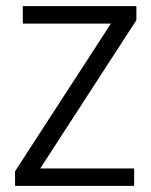

<svg xmlns="http://www.w3.org/2000/svg" viewBox="-20 -609 496 629"><path d="M426.8 -543 111.8 -57.1H419.4V0H29.3V-47.9L343.3 -531.7H54.7V-588.9H426.8Z"/></svg>

Font: Meera
Style: Regular
Weight: 400
Designer: Hussain KH and Suresh P for Swathanthra Malayalam Computing (SMC)
Version: 7.0.0+20160512